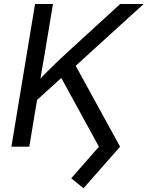

<svg xmlns="http://www.w3.org/2000/svg" viewBox="-20 -748 752 979"><path d="M135.3 -208 152.3 -312.5Q182.6 -344.7 212.4 -374.8Q242.2 -404.8 272.7 -433.8Q303.2 -462.9 335 -491.7L592.8 -727.5H712.4L346.7 -395L342.3 -395.5ZM38.1 0 158.7 -727.5H250L208.5 -477.1L181.6 -321.3L175.3 -276.4L129.4 0ZM405.8 211.9 343.3 161.1 484.4 0 281.2 -371.1 349.6 -442.4 592.3 0Z"/></svg>

Font: Inter 20pt
Style: Italic
Weight: 400
Italic angle: -9.3988°
Version: Version 4.001;git-66647c0bb